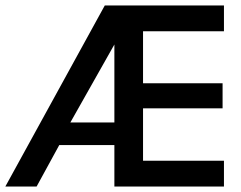

<svg xmlns="http://www.w3.org/2000/svg" viewBox="-20 -680 878 700"><path d="M362 -660H474.5L458.5 -151H196L113.5 0H-0.5ZM236.5 -233.5H404V-523L402.5 -527.5ZM397 -660H796.5V-566H501.5V-376.5H791.5V-285H501.5V-94H796.5V0H397Z"/></svg>

Font: League Spartan Medium
Style: Regular
Weight: 500
Foundry: The League of Moveable Type
Version: Version 2.002